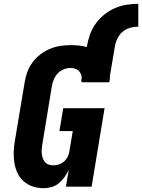

<svg xmlns="http://www.w3.org/2000/svg" viewBox="-20 -980 746 1008"><path d="M209 8Q179 8 152 -1Q125 -10 104.5 -28Q84 -46 72 -71.5Q60 -97 55.5 -124.5Q51 -152 52 -181.5Q53 -211 58 -240L109 -545Q113 -573 122.5 -599.5Q132 -626 149 -650Q166 -674 189.5 -692.5Q213 -711 239.5 -722.5Q266 -734 294 -738.5Q322 -743 349 -743Q371 -743 393 -741Q415 -739 435 -733L436 -735Q441 -766 451.5 -796.5Q462 -827 481 -854Q500 -881 526.5 -902.5Q553 -924 583 -937Q613 -950 644 -955Q675 -960 706 -960V-840Q685 -840 663 -834Q641 -828 623.5 -813Q606 -798 596 -777Q586 -756 583 -735L557 -581Q557 -574 556.5 -567Q556 -560 555 -554Q554 -552 554 -550.5Q554 -549 554 -548H408Q408 -548 408 -548.5Q408 -549 408 -550Q408 -551 408.5 -552Q409 -553 409 -554H406L409 -574Q408 -585 403 -594.5Q398 -604 390 -611Q382 -618 371 -620.5Q360 -623 349 -623Q331 -623 313 -615.5Q295 -608 282 -593.5Q269 -579 262 -561.5Q255 -544 252 -526L202 -221Q200 -208 199 -195.5Q198 -183 199.5 -171Q201 -159 205 -148Q209 -137 216.5 -128.5Q224 -120 235.5 -116Q247 -112 259 -112Q275 -112 290 -117Q305 -122 317.5 -133.5Q330 -145 336.5 -159.5Q343 -174 345 -190L362 -292H292L312 -412H529L461 0H326L341 -89Q332 -69 319 -50.5Q306 -32 289 -18Q272 -4 251 2Q230 8 209 8Z"/></svg>

Font: Iosevka Slab Heavy Extended
Style: Italic
Weight: 900
Width: 7
Italic angle: -9°
Monospace: yes
Designer: Belleve Invis
Foundry: Belleve Invis
Version: Version 11.1.0; ttfautohint (v1.8.3)